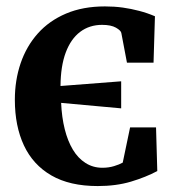

<svg xmlns="http://www.w3.org/2000/svg" viewBox="-20 -582 564 614"><path d="M292.5 13Q203 13 144.2 -21Q85.5 -55 56.5 -117Q27.5 -179 27.5 -263Q27.5 -325.5 46 -379.8Q64.5 -434 100.8 -474.8Q137 -515.5 191 -538.5Q245 -561.5 315.5 -561.5Q345.5 -561.5 372.5 -557.8Q399.5 -554 425.2 -547.2Q451 -540.5 475.5 -530L471 -381.5H386L368 -476.5Q366.5 -484.5 350.8 -493.5Q335 -502.5 306.5 -502.5Q266 -502.5 236.2 -480Q206.5 -457.5 190.2 -414Q174 -370.5 173.5 -307L367.5 -322V-235.5L175.5 -253Q177.5 -207 187 -169Q196.5 -131 213 -103.5Q229.5 -76 253.5 -60.8Q277.5 -45.5 307.5 -45.5Q327.5 -45.5 344.8 -50.8Q362 -56 372.5 -62L396 -174.5H479L483 -35Q446.5 -15.5 399 -1.2Q351.5 13 292.5 13Z"/></svg>

Font: Merriweather 36pt
Style: Bold
Weight: 700
Designer: Eben Sorkin
Foundry: Eben Sorkin
Version: Version 2.100